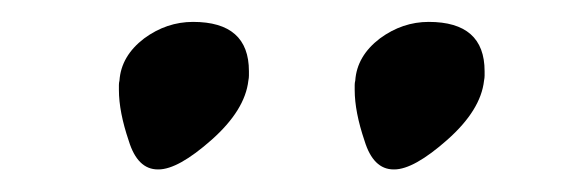

<svg xmlns="http://www.w3.org/2000/svg" viewBox="-20 -728 500 171"><path d="M151.9 -708.5Q201.7 -708.5 201.7 -664.6Q201.7 -662.6 201.7 -660.6Q201.7 -658.7 201.2 -656.2Q198.2 -629.9 168.5 -603.5Q138.7 -577.1 121.1 -577.1H120.6Q102.5 -577.1 94.7 -602.5Q85.9 -628.4 85.9 -647.9Q85.9 -650.4 85.9 -652.3Q85.9 -654.3 86.4 -656.2Q87.9 -678.2 108.4 -693.8Q128.4 -708.5 151.9 -708.5ZM361.8 -708.5Q411.6 -708.5 411.6 -664.6Q411.6 -662.6 411.6 -660.6Q411.6 -658.7 411.1 -656.2Q408.2 -629.9 378.4 -603.5Q348.6 -577.1 331.1 -577.1H330.6Q312.5 -577.1 304.7 -602.5Q295.9 -628.4 295.9 -647.9Q295.9 -650.4 295.9 -652.3Q295.9 -654.3 296.4 -656.2Q297.9 -678.2 318.4 -693.8Q338.4 -708.5 361.8 -708.5Z"/></svg>

Font: UnifrakturMaguntia sl
Style: Regular
Weight: 400
Designer: j. 'mach' wust, based on a font by Peter Wiegel, original typeface by Carl Albert Fahrenwaldt 1901
Version: Version 2010-11-24